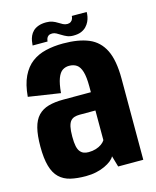

<svg xmlns="http://www.w3.org/2000/svg" viewBox="-109 -790 705 869"><g transform="rotate(-15 243.0 -355.5)"><path d="M185.4 4.5Q211.6 4.5 234.2 -0.5Q256.9 -5.4 274.7 -13.8Q292.6 -22.2 304.8 -31.8Q316.9 -41.4 322.1 -51.8L337.1 0H454.7V-379.9Q454.7 -466 430.8 -514.3Q406.9 -562.6 359.5 -582.5Q312.1 -602.4 239.6 -602.4Q195.8 -602.4 158.4 -593.5Q120.9 -584.7 92.6 -563.4Q64.3 -542.1 46.3 -504.8Q28.3 -467.5 23.4 -410.4L173 -387.7Q176.9 -431.6 186.1 -455.7Q195.3 -479.8 209.1 -488.8Q222.9 -497.7 239.9 -497.7Q261 -497.7 275.4 -487.8Q289.8 -477.8 297.2 -453.1Q304.7 -428.4 304.7 -383.4V-356.7H175.4Q135.2 -356.7 105.6 -348.3Q76 -339.8 56.9 -319.7Q37.8 -299.5 29 -264.9Q20.2 -230.3 20.2 -177.9Q20.2 -122.1 30.5 -86.1Q40.7 -50.1 61.8 -30.1Q82.8 -10.1 113.5 -2.8Q144.2 4.5 185.4 4.5ZM225.5 -97.3Q213.6 -97.3 203.6 -100.7Q193.7 -104.2 186.1 -113.4Q178.5 -122.6 174.9 -139.4Q171.3 -156.3 171.3 -184.5Q171.3 -212.8 175.2 -230.3Q179.2 -247.7 186.6 -256.3Q194.1 -264.9 204.8 -268.2Q215.5 -271.5 228.6 -271.5H303.2V-132.5Q298.5 -124.2 287 -115.6Q275.6 -107.1 259.7 -102.2Q243.9 -97.3 225.5 -97.3ZM295.1 -624.6Q317.8 -624.6 332.2 -630.8Q346.6 -637 355.9 -646.7Q365.2 -656.5 370.7 -667.9Q376.2 -679.4 378.4 -691.3Q380.6 -703.2 380.3 -712.5H310.7Q310.7 -706.6 308 -699.4Q305.4 -692.1 298.7 -687.3Q291.9 -682.5 282.5 -682.5Q271.8 -682.5 262.4 -687.3Q253.1 -692 242.5 -698.8Q232 -705.6 219.6 -710.1Q207.2 -714.6 190.7 -714.6Q169.3 -714.6 153.9 -708.9Q138.4 -703.2 128.9 -693.8Q119.3 -684.4 114.2 -672.8Q109.1 -661.2 107.2 -649.9Q105.2 -638.7 104.7 -629.1H174.8Q175.1 -635 177.5 -642.3Q179.9 -649.5 186.2 -654.2Q192.6 -658.9 204.1 -658.9Q213.4 -658.9 223 -653.8Q232.5 -648.7 243 -642Q253.6 -635.2 266 -629.9Q278.4 -624.6 295.1 -624.6Z"/></g></svg>

Font: Anybody Thin Condensed
Style: Regular
Weight: 100
Width: 3
Version: Version 1.113;gftools[0.9.25]